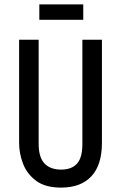

<svg xmlns="http://www.w3.org/2000/svg" viewBox="-20 -841 551 874"><path d="M258 13Q186 13 144.5 -18Q103 -49 85 -95.5Q67 -142 67 -191V-660H156V-186Q156 -125 182.5 -97Q209 -69 258 -69Q306 -69 330.5 -96Q355 -123 355 -186V-660H444V-191Q444 -90 396 -38.5Q348 13 258 13ZM159 -751V-821H359V-751Z"/></svg>

Font: Bricolage Grotesque 12pt Condensed
Style: Regular
Weight: 400
Width: 3
Designer: Mathieu Triay
Foundry: Atelier Triay
Version: Version 1.001; ttfautohint (v1.8.4.7-5d5b);gftools[0.9.33.de